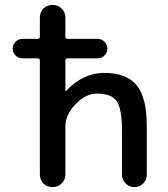

<svg xmlns="http://www.w3.org/2000/svg" viewBox="-20 -770 691 790"><path d="M72 -530Q56 -530 44 -542Q32 -554 32 -570Q32 -586 44 -598Q56 -610 72 -610H135Q144 -610 144 -619V-698Q144 -720 159 -735Q174 -750 196 -750Q218 -750 233.5 -735Q249 -720 249 -698V-619Q249 -610 258 -610H382Q398 -610 410 -598Q422 -586 422 -570Q422 -554 410 -542Q398 -530 382 -530H258Q249 -530 249 -521V-396Q249 -395 250 -395Q251 -395 252 -396Q322 -470 409 -470Q500 -470 542 -419.5Q584 -369 584 -250V-51Q584 -30 569 -15Q554 0 533 0Q512 0 497 -15Q482 -30 482 -51V-230Q482 -323 460 -354Q438 -385 379 -385Q333 -385 291 -341.5Q249 -298 249 -250V-52Q249 -30 233.5 -15Q218 0 196 0Q174 0 159 -15Q144 -30 144 -52V-521Q144 -530 135 -530Z"/></svg>

Font: Rounded Mplus 1c Medium
Style: Regular
Weight: 500
Version: Version 1.059.20150529